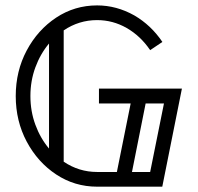

<svg xmlns="http://www.w3.org/2000/svg" viewBox="-20 -701 742 721"><path d="M589.4 0H344.7Q260.3 0 190.9 -45.9Q121.6 -91.8 80.3 -169.2Q39.1 -246.6 39.1 -340.3Q39.1 -434.1 80.3 -511.5Q121.6 -588.9 190.9 -634.8Q260.3 -680.7 344.7 -680.7Q417.5 -680.7 484.4 -643.1Q547.4 -606.4 589.8 -543.5L543.9 -512.7Q507.3 -566.4 455.6 -595.9Q403.8 -625.5 344.7 -625.5Q276.4 -625.5 219.2 -586.9V-93.8Q276.4 -55.2 344.7 -55.2H418.9L470.7 -312.5H351.6V-368.2H663.1ZM164.1 -143.1V-537.6Q131.3 -498.5 112.8 -448Q94.2 -397.5 94.2 -340.3Q94.2 -283.2 112.8 -232.7Q131.3 -182.1 164.1 -143.1ZM543.9 -55.2 595.7 -312.5H526.9L475.6 -55.2Z"/></svg>

Font: X Company
Style: Regular
Weight: 400
Designer: GGBotNet
Foundry: GGBotNet
Version: 0.90